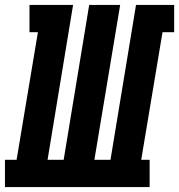

<svg xmlns="http://www.w3.org/2000/svg" viewBox="-57 -755 723 775"><path d="M-37 0V-110H10L96 -625H62V-735H238L135 -110H200L303 -735H428L324 -110H389L492 -735H646V-625H599L513 -110H547V0Z"/></svg>

Font: Iosevka Curly Slab XBdExObl
Style: Regular
Weight: 800
Width: 7
Italic angle: -9°
Monospace: yes
Designer: Belleve Invis
Foundry: Belleve Invis
Version: Version 11.1.0; ttfautohint (v1.8.3)